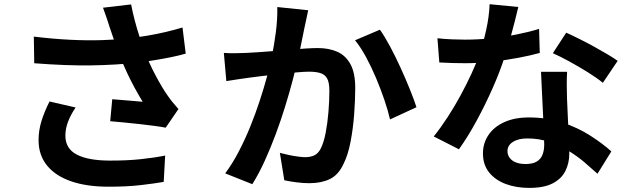

<svg xmlns="http://www.w3.org/2000/svg" viewBox="-20 -839 3040 923"><path d="M506.7 -709.6Q501.1 -726.9 493 -751.8Q484.9 -776.7 475.2 -801.9L610.3 -817.8Q617.7 -779.3 627.8 -740.9Q637.8 -702.5 649.8 -665.9Q661.8 -629.4 673.6 -597.2Q696.6 -534.8 728.4 -475.5Q760.1 -416.1 784.3 -381.8Q797 -363.3 810.6 -346.6Q824.1 -330 837.8 -314.8L776.5 -225.2Q755.2 -229.5 723.2 -233.7Q691.1 -238 653.7 -242.2Q616.4 -246.4 578.9 -250Q541.4 -253.7 509.8 -256.3L519.6 -362Q544.6 -360 572.5 -357.7Q600.5 -355.4 625.5 -353.3Q650.5 -351.2 665.8 -349.7Q648 -379 627.8 -415.9Q607.6 -452.8 588.7 -493.5Q569.7 -534.1 554 -575.3Q538 -617.2 526.6 -651.2Q515.2 -685.2 506.7 -709.6ZM142.6 -663Q236.1 -651.8 317.8 -647.8Q399.6 -643.8 470.7 -646.1Q541.9 -648.4 601.4 -655Q646.5 -660.5 690.3 -667.9Q734.2 -675.3 776.4 -685.2Q818.6 -695.2 857.4 -706.8L872.8 -581.2Q840.3 -571.8 801.5 -564Q762.8 -556.1 721.7 -549.5Q680.7 -542.9 640.7 -538.1Q540.3 -526.6 419.4 -524.7Q298.5 -522.9 144.6 -535ZM343.4 -322.3Q319.5 -286.8 306.9 -253.3Q294.3 -219.8 294.3 -187.1Q294.3 -124.5 349 -95.9Q403.6 -67.4 506.5 -67Q588.4 -66.7 654.8 -73.6Q721.2 -80.5 774 -91.2L767 35.4Q724.5 42.9 657 50.8Q589.5 58.8 498.5 58.5Q396.6 58.3 321.6 32.5Q246.6 6.6 206 -43.5Q165.4 -93.5 165.4 -165.1Q165.4 -210.9 178.9 -255.5Q192.4 -300.1 218 -351.1Z M1461.6 -789.7Q1457.5 -770.8 1452.8 -748.3Q1448.2 -725.7 1443.9 -706.9Q1439.5 -684.6 1433.8 -657.1Q1428 -629.6 1422.5 -602.1Q1417.1 -574.7 1411.2 -548.6Q1401 -505.8 1385.8 -448.8Q1370.7 -391.8 1350.6 -326.5Q1330.5 -261.3 1305.9 -195Q1281.2 -128.7 1252.9 -66.3Q1224.5 -4 1193 46.4L1062.7 -5.6Q1098.1 -53.3 1128.3 -111.6Q1158.6 -169.9 1183.6 -231.7Q1208.6 -293.5 1228.3 -353.8Q1248.1 -414.1 1262.2 -465.8Q1276.3 -517.6 1284.3 -555.2Q1298.3 -622.8 1306.3 -686.1Q1314.4 -749.3 1313 -805.2ZM1806.4 -696.2Q1829.6 -663.6 1855.4 -615.3Q1881.2 -567 1905.8 -513.1Q1930.3 -459.2 1950.5 -409.2Q1970.7 -359.2 1982.1 -323.6L1855 -264.9Q1845.4 -306.9 1827.9 -358.6Q1810.4 -410.3 1787.9 -463.7Q1765.4 -517.1 1739.5 -564.9Q1713.5 -612.7 1686.8 -645.4ZM1056.1 -584.6Q1083.1 -582.8 1109.3 -583.2Q1135.4 -583.6 1163.2 -584.6Q1187.3 -585.6 1222.4 -588.1Q1257.5 -590.6 1297.3 -593.7Q1337.1 -596.8 1377 -600.3Q1417 -603.8 1451.1 -605.9Q1485.2 -608 1507.1 -608Q1560.5 -608 1600.8 -590.5Q1641.1 -573 1664.4 -531Q1687.7 -488.9 1687.7 -416.6Q1687.7 -358.1 1682.5 -289.1Q1677.3 -220 1665.1 -156.8Q1652.9 -93.5 1631.1 -50.4Q1606.7 2.3 1565.3 22Q1523.8 41.7 1467.2 41.7Q1438.4 41.7 1405.5 37.5Q1372.6 33.3 1346.7 27.5L1325.4 -104.2Q1345.2 -98.8 1368.5 -93.9Q1391.8 -89 1413.4 -86.2Q1434.9 -83.4 1447.6 -83.4Q1472.9 -83.4 1491.8 -92.6Q1510.6 -101.9 1522.6 -126.3Q1536.7 -154.6 1545.6 -200.8Q1554.5 -247.1 1558.9 -300.6Q1563.4 -354.1 1563.4 -403Q1563.4 -443.3 1552.3 -462.4Q1541.2 -481.5 1519.4 -487.9Q1497.7 -494.4 1466.3 -494.4Q1443.8 -494.4 1404.6 -490.9Q1365.4 -487.4 1320.9 -482.8Q1276.5 -478.2 1238.4 -473.3Q1200.3 -468.4 1179.2 -465.7Q1157.7 -462.3 1124.4 -457.9Q1091.1 -453.4 1068.1 -449.1Z M2082.9 -655.1Q2115.3 -651.4 2151.8 -649.9Q2188.3 -648.4 2216 -648.4Q2277.8 -648.4 2341.4 -655Q2405.1 -661.6 2464.1 -673.4Q2523.2 -685.2 2571.5 -700.1L2574.8 -584.5Q2532.3 -572.6 2472.8 -561.3Q2413.4 -550 2347.1 -542.6Q2280.8 -535.1 2216.5 -535.1Q2186.9 -535.1 2155.7 -536Q2124.5 -536.9 2091.9 -538.7ZM2471.6 -805.4Q2465.6 -779.5 2455.6 -739.9Q2445.7 -700.4 2433.4 -656.1Q2421.2 -611.8 2407.3 -569.5Q2384.6 -497.5 2348.7 -416.3Q2312.8 -335 2270.8 -257.9Q2228.8 -180.7 2186.2 -121.4L2065.1 -183.1Q2098.8 -224.8 2131.9 -275.9Q2165.1 -326.9 2194.3 -380.9Q2223.5 -434.8 2246.7 -485.2Q2269.8 -535.7 2284.3 -576.6Q2302.9 -630.1 2317.3 -695.5Q2331.7 -760.8 2333.7 -818.8ZM2706.2 -493.9Q2704.4 -462.4 2704.6 -430.7Q2704.8 -399.1 2705.8 -365.6Q2706.8 -343.3 2708.3 -307.8Q2709.8 -272.3 2711.8 -232.7Q2713.8 -193.1 2715.3 -157.7Q2716.8 -122.2 2716.8 -101Q2716.8 -54.8 2698.1 -17.3Q2679.4 20.2 2637.5 42.2Q2595.6 64.3 2523.9 64.3Q2461.9 64.3 2411.7 45.7Q2361.6 27 2331.6 -9.7Q2301.7 -46.5 2301.7 -101.4Q2301.7 -150.1 2327.8 -189.4Q2353.9 -228.7 2403.5 -251.5Q2453 -274.4 2522.6 -274.4Q2610.6 -274.4 2684.9 -249.6Q2759.2 -224.7 2818.1 -186.8Q2877.1 -148.9 2918.9 -111.2L2852.3 -3.7Q2825.2 -28.3 2790.6 -58Q2756.1 -87.6 2713.5 -113.6Q2670.9 -139.7 2621.2 -156.6Q2571.5 -173.5 2515.2 -173.5Q2471.6 -173.5 2445.6 -156.7Q2419.6 -139.9 2419.6 -113.3Q2419.6 -85.3 2442.5 -67.9Q2465.4 -50.5 2506.3 -50.5Q2540.5 -50.5 2560.1 -62.3Q2579.8 -74 2588 -95.3Q2596.2 -116.6 2596.2 -144.1Q2596.2 -166.7 2594.3 -209Q2592.4 -251.3 2589.9 -302.2Q2587.4 -353.2 2585 -404Q2582.6 -454.8 2580.8 -493.9ZM2878.1 -440.9Q2849.2 -464.7 2805.9 -491.6Q2762.6 -518.6 2717.3 -543.4Q2672 -568.3 2637.7 -583.3L2702 -681.9Q2729 -669.9 2763.6 -652.6Q2798.3 -635.4 2833.6 -616.1Q2868.8 -596.8 2899.5 -578.5Q2930.2 -560.2 2949.3 -546.5Z"/></svg>

Font: Noto Sans HK Thin
Style: Regular
Weight: 100
Designer: Ryoko NISHIZUKA 西塚涼子 (kana, bopomofo & ideographs); Paul D. Hunt (Latin, Greek & Cyrillic); Sandoll Communications 산돌커뮤니
Foundry: Adobe
Version: Version 2.004-H2;hotconv 1.0.118;makeotfexe 2.5.65603